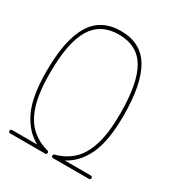

<svg xmlns="http://www.w3.org/2000/svg" viewBox="-153 -731 784 839"><g transform="rotate(30 239.0 -311.0)"><path d="M238 4Q237 5 236 4Q228 4 228 -4Q228 -5 228 -5Q228 -6 228 -6Q228 -7 228 -7Q228 -8 229 -8Q229 -9 229 -9Q229 -10 229 -10Q230 -11 230 -11Q230 -11 230 -11Q232 -13 234 -13Q284 -26 319.5 -59Q355 -92 374 -153Q393 -214 393 -311Q393 -465 351 -536.5Q309 -608 216 -608Q124 -608 81 -536.5Q38 -465 38 -311Q38 -214 57 -153Q76 -92 112 -59Q148 -26 198 -13Q201 -12 203 -9Q203 -9 203 -9Q203 -8 203 -7Q204 -7 204 -7Q204 -6 204 -4Q204 4 196 4Q194 5 192 4H20Q11 4 11 -4Q11 -13 20 -13H146Q88 -44 54.5 -113.5Q21 -183 21 -311Q21 -470 68.5 -548Q116 -626 216 -626Q317 -626 363.5 -548Q410 -470 410 -311Q410 -183 377 -113Q344 -43 285 -13H416Q425 -13 425 -4Q425 4 416 4Z"/></g></svg>

Font: Libertine Sup Thin
Style: Regular
Weight: 100
Designer: Bastien Sozeau
Foundry: NBR — Bastien Sozeau
Version: Version 2.003; ttfautohint (v1.8.4.7-5d5b);gftools[0.9.33]